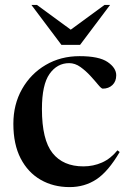

<svg xmlns="http://www.w3.org/2000/svg" viewBox="-20 -752 524 783"><path d="M304.5 -523Q384 -523 419 -499Q454 -475 454 -445Q454 -420 438.5 -405.2Q423 -390.5 399 -390.5Q393.5 -390.5 380.5 -406.2Q367.5 -422 348.8 -442.5Q330 -463 308 -478.8Q286 -494.5 262 -494.5Q213 -494.5 182 -450.5Q151 -406.5 151 -307.5Q151 -182 194.2 -127.8Q237.5 -73.5 320 -73.5Q360.5 -73.5 396 -89.2Q431.5 -105 459 -139L468 -132Q421 -52 373 -20.5Q325 11 264 11Q197.5 11 145.8 -18.8Q94 -48.5 64.2 -106Q34.5 -163.5 34.5 -247Q34.5 -326.5 70 -389Q105.5 -451.5 166.5 -487.2Q227.5 -523 304.5 -523ZM429 -732 306.5 -569H230.5L108 -732H130.5L268.5 -631L406.5 -732Z"/></svg>

Font: Newsreader 72pt Medium
Style: Regular
Weight: 500
Designer: Hugues Gentile
Foundry: Production Type
Version: Version 1.003; ttfautohint (v1.8.3)